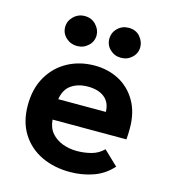

<svg xmlns="http://www.w3.org/2000/svg" viewBox="-105 -766 760 861"><g transform="rotate(15 275.0 -335.5)"><path d="M298 11Q224 11 165.5 -17Q107 -45 73 -99Q39 -153 39 -230Q39 -307 71.5 -363Q104 -419 159.5 -449Q215 -479 284 -479Q346 -479 396.5 -452.5Q447 -426 477.5 -374Q508 -322 508 -248Q508 -237 507.5 -221.5Q507 -206 506 -196H163Q166 -158 186.5 -134.5Q207 -111 238 -99.5Q269 -88 304 -88Q338 -88 370.5 -96.5Q403 -105 427 -129L493 -66Q457 -25 406 -7Q355 11 298 11ZM164 -291H385Q384 -335 355.5 -357.5Q327 -380 279 -380Q233 -380 202 -358.5Q171 -337 164 -291ZM183 -543Q153 -543 131.5 -563Q110 -583 110 -612Q110 -640 131.5 -661Q153 -682 183 -682Q215 -682 235.5 -660Q256 -638 256 -612Q256 -583 234.5 -563Q213 -543 183 -543ZM387 -543Q357 -543 336 -563Q315 -583 315 -612Q315 -641 336 -661.5Q357 -682 387 -682Q421 -682 440 -659.5Q459 -637 459 -612Q459 -583 438 -563Q417 -543 387 -543Z"/></g></svg>

Font: Inconsolata SemiExpanded ExtraBold
Style: Regular
Weight: 800
Width: 6
Monospace: yes
Designer: Raph Levien, Cyreal, Brenton Simpson
Foundry: Raph Levien, Cyreal, Google
Version: Version 3.001; ttfautohint (v1.8.2.53-6de2)